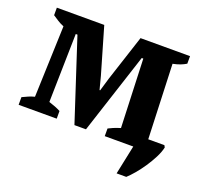

<svg xmlns="http://www.w3.org/2000/svg" viewBox="-106 -581 894 840"><g transform="rotate(20 340.5 -161.0)"><path d="M188 0H10.7V-35.6Q25.9 -43 38.3 -48.3Q50.8 -53.7 65.9 -57.6L77.6 -389.6Q58.6 -397.5 46.4 -405.8Q34.2 -414.1 22.5 -421.4V-456.5H243.2L305.7 -241.7L321.3 -181.6H324.2L342.3 -242.7L412.1 -456.5H642.6V-421.4Q630.9 -414.1 616.2 -408.4Q601.6 -402.8 582 -398.9L595.2 -52.2H670.4L675.3 -43Q670.4 -20.5 657 5.6Q643.6 31.7 627 56.4Q610.4 81.1 592.5 102.1Q574.7 123 561 135.3H516.1L544.4 0H411.6V-35.6Q420.4 -40 433.1 -45.7Q445.8 -51.3 466.3 -57.6L454.1 -376.5H446.8L324.2 0H270.5L147.5 -376.5H139.6L132.8 -57.6Q164.6 -47.9 188 -35.6Z"/></g></svg>

Font: PT Astra Serif
Style: Bold
Weight: 700
Designer: A.Korolkova, I. Chaeva
Foundry: ParaType Ltd
Version: Version 1.002